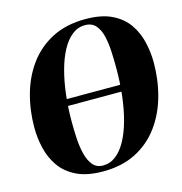

<svg xmlns="http://www.w3.org/2000/svg" viewBox="-112 -854 919 967"><g transform="rotate(-15 348.0 -370.0)"><path d="M308.5 12Q224.5 12 170 -14.8Q115.5 -41.5 85 -85.8Q54.5 -130 42 -183.5Q29.5 -237 29.5 -290Q29.5 -381 52.8 -464Q76 -547 124 -612Q172 -677 245.5 -714.8Q319 -752.5 419 -752.5Q502.5 -752.5 556.5 -726Q610.5 -699.5 640.8 -655.5Q671 -611.5 683.2 -558.5Q695.5 -505.5 695.5 -452.5Q695.5 -361 672.2 -277.5Q649 -194 601.2 -128.8Q553.5 -63.5 480.5 -25.8Q407.5 12 308.5 12ZM315.5 -17Q353 -17 383.2 -40.8Q413.5 -64.5 436.5 -107.2Q459.5 -150 475 -207.2Q490.5 -264.5 498.2 -332Q506 -399.5 506 -472Q506 -513.5 504 -557.5Q502 -601.5 493.5 -639.2Q485 -677 465 -700.2Q445 -723.5 409 -723.5Q371.5 -723.5 341.2 -699.5Q311 -675.5 288 -632.8Q265 -590 249.8 -533Q234.5 -476 226.8 -409.5Q219 -343 219 -271.5Q219 -229 221.5 -184.2Q224 -139.5 233.5 -101.5Q243 -63.5 262.5 -40.2Q282 -17 315.5 -17ZM659.5 -387.5 654.5 -352.5H70L75 -387.5Z"/></g></svg>

Font: Merriweather 144pt Black
Style: Italic
Weight: 900
Italic angle: -7.8°
Version: Version 2.101